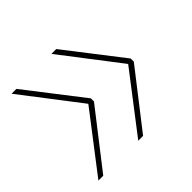

<svg xmlns="http://www.w3.org/2000/svg" viewBox="-119 -638 702 702"><g transform="rotate(-45 232.0 -286.5)"><path d="M398 -287V-286L226 -62H251L419 -278V-294L251 -511H226ZM192 -287V-286L20 -62H45L213 -278V-294L45 -511H20Z"/></g></svg>

Font: Hepta Slab ExtraLight
Style: Regular
Weight: 200
Designer: Michael LaGattuta
Foundry: Michael LaGattuta
Version: Version 1.100